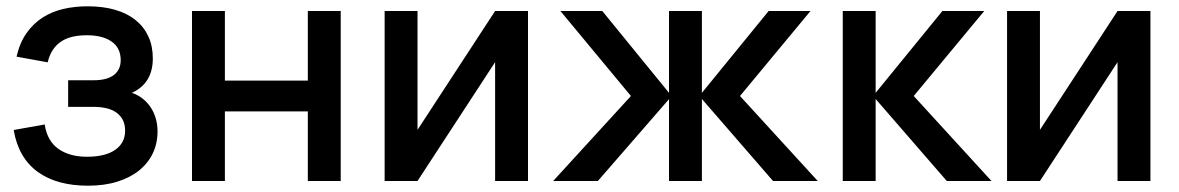

<svg xmlns="http://www.w3.org/2000/svg" viewBox="-20 -575 3745 610"><path d="M259.5 15Q210.5 15 170.2 4Q130 -7 99.8 -29Q69.5 -51 50.2 -84.2Q31 -117.5 23.5 -162L122 -179.5Q130 -127 165.5 -102Q201 -77 256.5 -77Q314.5 -77 346 -99Q377.5 -121 377.5 -159.5Q377.5 -180 370 -194.2Q362.5 -208.5 349.2 -217.8Q336 -227 317.8 -231.2Q299.5 -235.5 277.5 -235.5H196.5V-320H277.5Q320 -320 341.8 -336.8Q363.5 -353.5 363.5 -384Q363.5 -422.5 334.8 -442.8Q306 -463 256 -463Q201.5 -463 171.5 -441.2Q141.5 -419.5 131.5 -377L32.5 -395Q43 -440 64.8 -470.5Q86.5 -501 116.2 -519.8Q146 -538.5 182.2 -546.8Q218.5 -555 258 -555Q307.5 -555 346 -543.8Q384.5 -532.5 411 -511Q437.5 -489.5 451.5 -459Q465.5 -428.5 465.5 -389.5Q465.5 -310.5 399 -280Q417 -274 431.8 -262.8Q446.5 -251.5 457.5 -235.8Q468.5 -220 474.5 -200Q480.5 -180 480.5 -157.5Q480.5 -119.5 465.5 -88Q450.5 -56.5 422 -33.5Q393.5 -10.5 352.5 2.2Q311.5 15 259.5 15Z M590 0V-540H694.5V-319H958V-540H1062.5V0H958V-221H694.5V0Z M1657.5 -540V0H1553V-377.5L1306.5 0H1202V-540H1306.5V-162.5L1553 -540Z M2105.5 -260 1879.5 0H1737.5L1984.5 -270L1760.5 -540H1893.5L2105.5 -280V-540H2210V-280L2422 -540H2555L2331 -270L2578 0H2436L2210 -260.5V0H2105.5Z M2657.5 -540H2762V-280L2974 -540H3107L2883 -270L3130 0H2988L2762 -260.5V0H2657.5Z M3635 -540V0H3530.5V-377.5L3284 0H3179.5V-540H3284V-162.5L3530.5 -540Z"/></svg>

Font: Vela Sans SemBd
Style: Regular
Weight: 600
Designer: Principal design: Mikhail Sharanda - project Manrope.
Design modification: Ravid Balaliev
Foundry: Mikhail Sharanda
Version: Version 1.001